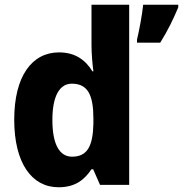

<svg xmlns="http://www.w3.org/2000/svg" viewBox="-20 -780 772 810"><path d="M227 10C296 10 335 -20 366 -66H373L402 0H525V-760H366V-590C366 -553 370 -510 374 -479H370C340 -528 296 -559 229 -559C115 -559 40 -459 40 -275C40 -92 114 10 227 10ZM732 -749V-760H584C580 -719 567 -650 558 -613V-600H656C688 -651 712 -701 732 -749ZM284 -119C232 -119 201 -169 201 -274C201 -376 232 -427 283 -427C351 -427 374 -378 374 -280V-258C372 -163 348 -119 284 -119Z"/></svg>

Font: Noto Sans Gujarati UI SemiCondensed ExtraBold
Style: Regular
Weight: 800
Width: 4
Designer: Jelle Bosma - Monotype Design Team, Universal Thirst
Foundry: Monotype Imaging Inc.
Version: Version 2.106